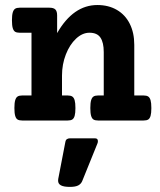

<svg xmlns="http://www.w3.org/2000/svg" viewBox="-20 -482 640 768"><path d="M517.1 -302.7V-100.1H554.7Q566.4 -100.1 572.8 -95.9Q579.1 -91.8 582.3 -81.1Q585.4 -70.3 585.4 -49.8Q585.4 -29.3 582.3 -18.6Q579.1 -7.8 572.8 -3.9Q566.4 0 554.7 0H372.1Q360.4 0 354 -3.9Q347.7 -7.8 344.5 -18.6Q341.3 -29.3 341.3 -49.8Q341.3 -70.3 344.5 -81.1Q347.7 -91.8 354 -95.9Q360.4 -100.1 372.1 -100.1H395V-273.9Q395 -312 381.8 -331.5Q368.7 -351.1 337.9 -351.1Q309.6 -351.1 284.2 -327.4Q258.8 -303.7 243.4 -264.2Q228 -224.6 228 -179.7V-100.1H251Q262.7 -100.1 269 -95.9Q275.4 -91.8 278.6 -81.1Q281.7 -70.3 281.7 -49.8Q281.7 -29.3 278.6 -18.6Q275.4 -7.8 269 -3.9Q262.7 0 251 0H68.4Q56.6 0 50.3 -3.9Q43.9 -7.8 40.8 -18.6Q37.6 -29.3 37.6 -49.8Q37.6 -70.3 40.8 -81.1Q43.9 -91.8 50.3 -95.9Q56.6 -100.1 68.4 -100.1H106V-351.1H58.6Q46.9 -351.1 40.5 -355Q34.2 -358.9 31 -369.6Q27.8 -380.4 27.8 -400.9Q27.8 -421.4 31 -432.1Q34.2 -442.9 40.5 -447Q46.9 -451.2 58.6 -451.2H177.7Q194.3 -451.2 201.4 -444.1Q208.5 -437 208.5 -420.4V-349.6Q272.9 -461.9 369.6 -461.9Q414.1 -461.9 447.5 -442.4Q481 -422.9 499 -387Q517.1 -351.1 517.1 -302.7ZM212.4 240.7Q212.4 236.3 212.9 233.9L241.7 84.5Q242.7 78.1 247.6 74.7Q252.4 71.3 259.3 71.3H359.9Q371.6 71.3 371.6 82.5Q371.6 87.9 369.6 92.3L309.1 241.7Q304.2 253.9 292.7 259.8Q281.2 265.6 259.8 265.6Q235.4 265.6 223.9 259.5Q212.4 253.4 212.4 240.7Z"/></svg>

Font: Courier Prime
Style: Bold
Weight: 700
Designer: Alan Dague-Greene, Quote-Unquote Apps
Foundry: Quote-Unquote Apps
Version: Version 3.018